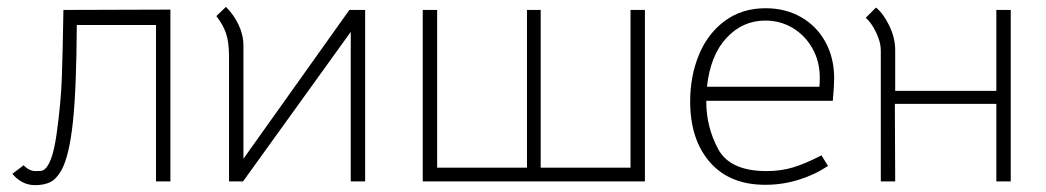

<svg xmlns="http://www.w3.org/2000/svg" viewBox="-20 -529 3052 560"><path d="M16 -22 49 -47Q65 -30 84 -30Q101 -30 105 -32Q132 -45 145 -137.5Q158 -230 160.5 -306.5Q163 -383 165 -500L477 -501V0H435V-456H204Q203 -269 192.5 -172Q182 -75 160 -34Q145 -7 127 2Q109 11 82 11Q44 11 16 -22Z M999 -500H1045V0H1003V-436L689 0H648V-363Q648 -407 639 -432.5Q630 -458 611 -482L639 -509Q662 -486 676 -456.5Q690 -427 690 -396V-66Z M1213 0V-500H1255V-40H1517V-500H1557V-40H1819V-500H1861V0Z M2040 -232Q2040 -159 2074.5 -94.5Q2109 -30 2216 -30Q2258 -30 2294 -41Q2330 -52 2376 -76L2395 -45Q2356 -19 2309 -4.5Q2262 10 2212 10Q2108 10 2050.5 -56Q1993 -122 1993 -233Q1993 -307 2018.5 -369Q2044 -431 2094 -468Q2144 -505 2213 -505Q2271 -505 2316.5 -479Q2362 -453 2387.5 -406.5Q2413 -360 2413 -300Q2413 -281 2409 -235H2040ZM2042 -276H2370Q2371 -286 2371 -303Q2371 -350 2349.5 -388Q2328 -426 2292 -447.5Q2256 -469 2212 -469Q2146 -469 2099 -418.5Q2052 -368 2042 -276Z M2928 0H2886V-226H2590L2591 0H2549V-383Q2549 -406 2535 -435Q2521 -464 2505 -477L2535 -507Q2557 -489 2574 -453.5Q2591 -418 2591 -383V-264H2886V-500H2928Z"/></svg>

Font: Bellota Text Light
Style: Regular
Weight: 300
Designer: Kemie Guaida
Foundry: Kemie Guaida
Version: Version 4.001